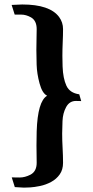

<svg xmlns="http://www.w3.org/2000/svg" viewBox="-20 -712 417 861"><path d="M86.9 129.4Q73.7 128.9 46.4 127L32.7 83.5L68.4 84Q91.8 84 116.7 71.3Q144.5 56.6 144.5 18.1L143.6 -59.6Q143.6 -90.3 144.5 -123Q148.9 -258.3 191.4 -282.7Q169.4 -293.5 157.5 -337.6Q145.5 -381.8 144.3 -421.9Q143.1 -461.9 143.1 -487.8Q143.1 -513.2 143.8 -537.6Q144.5 -562 144.5 -581.5Q144.5 -619.6 118.7 -634.3Q96.7 -646.5 75.2 -646.5H45.9L32.2 -689.9L79.6 -691.9Q203.6 -691.9 245.1 -635.7Q262.7 -611.8 262.7 -581.5Q262.7 -553.2 261.2 -522Q259.8 -490.7 259.8 -460.9Q259.8 -437 260.7 -413.6Q262.7 -360.4 277.8 -327.6Q293 -294.9 335.4 -289.1L344.2 -258.8L320.3 -259.3Q291.5 -259.3 276.6 -231.9Q261.7 -204.6 260.3 -169.2Q258.8 -133.8 258.8 -113.3Q258.8 -81.5 260.7 -48.8Q262.7 -13.2 262.7 18.1Q262.7 48.8 248 69.8Q233.4 90.8 209.5 103.8Q185.5 116.7 159.4 122.1Q133.3 127.4 115.5 128.4Q97.7 129.4 86.9 129.4Z"/></svg>

Font: Quaaykop
Style: Bold
Weight: 700
Designer: Tup Wanders
Foundry: Free font, DO NOT SELL
Version: Version 1.00;July 31, 2023;FontCreator 11.5.0.2430 64-bit